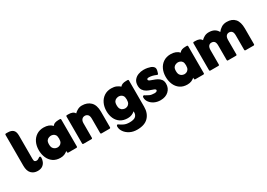

<svg xmlns="http://www.w3.org/2000/svg" viewBox="-1 -1310 3105 2236"><g transform="rotate(-30 1551.5 -192.5)"><path d="M153 8Q101 8 68.5 -25.5Q36 -59 36 -129V-542Q36 -556 49 -556H72Q119 -556 143.5 -533.5Q168 -511 168 -458V-144Q168 -119 176.5 -111Q185 -103 200 -103Q211 -103 221 -108Q231 -113 240 -120Q242 -122 245.5 -123.5Q249 -125 253 -125Q260 -125 262.5 -118Q265 -111 265 -106Q265 -80 254 -53.5Q243 -27 218.5 -9.5Q194 8 153 8Z M555 -28Q537 -12 513.5 -2Q490 8 459 8Q401 8 361.5 -19.5Q322 -47 302 -93.5Q282 -140 282 -196Q282 -253 303.5 -298.5Q325 -344 365.5 -370.5Q406 -397 461 -397Q535 -397 576 -353Q587 -371 608 -378.5Q629 -386 658 -386H675Q688 -386 688 -373V-13Q688 0 675 0H568Q555 0 555 -13ZM489 -114Q500 -114 515.5 -119.5Q531 -125 543 -142.5Q555 -160 555 -195Q555 -230 543 -246Q531 -262 515.5 -267Q500 -272 489 -272Q479 -272 462 -267Q445 -262 432 -246Q419 -230 419 -195Q419 -160 432 -142.5Q445 -125 461.5 -119.5Q478 -114 489 -114Z M874 -349Q892 -368 918.5 -382Q945 -396 975 -396Q1047 -396 1090.5 -353.5Q1134 -311 1134 -222V-13Q1134 0 1120 0H1014Q1001 0 1001 -13V-202Q1001 -244 984.5 -259.5Q968 -275 946 -275Q921 -275 905.5 -257.5Q890 -240 890 -207V-13Q890 0 877 0H771Q758 0 758 -13V-373Q758 -386 771 -386H791Q820 -386 841.5 -377.5Q863 -369 874 -349Z M1239 10Q1256 23 1286.5 38Q1317 53 1361 53Q1419 53 1442 32.5Q1465 12 1465 -20V-36Q1447 -20 1423 -10Q1399 0 1369 0Q1311 0 1271.5 -25.5Q1232 -51 1212 -95.5Q1192 -140 1192 -196Q1192 -252 1213.5 -298Q1235 -344 1275.5 -371Q1316 -398 1371 -398Q1411 -398 1439 -385.5Q1467 -373 1486 -356Q1509 -386 1565 -386H1585Q1598 -386 1598 -373V-21Q1598 66 1548 118.5Q1498 171 1397 171Q1341 171 1299 149Q1257 127 1234 93.5Q1211 60 1211 26Q1211 16 1214.5 9.5Q1218 3 1225 3Q1229 3 1232 5.5Q1235 8 1239 10ZM1399 -114Q1410 -114 1425.5 -119.5Q1441 -125 1453 -142.5Q1465 -160 1465 -195Q1465 -230 1453 -246.5Q1441 -263 1425.5 -268Q1410 -273 1399 -273Q1389 -273 1372 -268Q1355 -263 1342 -246.5Q1329 -230 1329 -195Q1329 -160 1341.5 -142.5Q1354 -125 1371 -119.5Q1388 -114 1399 -114Z M1643 -116Q1643 -128 1648 -133Q1653 -138 1658 -138Q1662 -138 1666.5 -135.5Q1671 -133 1678 -128Q1692 -119 1717 -107.5Q1742 -96 1782 -96Q1802 -96 1811 -102.5Q1820 -109 1820 -117Q1820 -128 1803.5 -135.5Q1787 -143 1762.5 -150.5Q1738 -158 1713 -171.5Q1688 -185 1671.5 -208.5Q1655 -232 1655 -270Q1655 -315 1677 -343Q1699 -371 1733.5 -384Q1768 -397 1804 -397Q1833 -397 1858 -392Q1883 -387 1899 -381Q1928 -368 1938 -349.5Q1948 -331 1937 -296L1930 -273Q1927 -265 1921 -265Q1917 -265 1914 -266.5Q1911 -268 1907 -269Q1858 -290 1815 -290Q1800 -290 1794.5 -285Q1789 -280 1789 -274Q1789 -262 1805.5 -254.5Q1822 -247 1846.5 -239Q1871 -231 1896 -218Q1921 -205 1937.5 -183Q1954 -161 1954 -125Q1954 -66 1913 -28Q1872 10 1804 10Q1759 10 1722.5 -7.5Q1686 -25 1664.5 -54Q1643 -83 1643 -116Z M2262 -28Q2244 -12 2220.5 -2Q2197 8 2166 8Q2108 8 2068.5 -19.5Q2029 -47 2009 -93.5Q1989 -140 1989 -196Q1989 -253 2010.5 -298.5Q2032 -344 2072.5 -370.5Q2113 -397 2168 -397Q2242 -397 2283 -353Q2294 -371 2315 -378.5Q2336 -386 2365 -386H2382Q2395 -386 2395 -373V-13Q2395 0 2382 0H2275Q2262 0 2262 -13ZM2196 -114Q2207 -114 2222.5 -119.5Q2238 -125 2250 -142.5Q2262 -160 2262 -195Q2262 -230 2250 -246Q2238 -262 2222.5 -267Q2207 -272 2196 -272Q2186 -272 2169 -267Q2152 -262 2139 -246Q2126 -230 2126 -195Q2126 -160 2139 -142.5Q2152 -125 2168.5 -119.5Q2185 -114 2196 -114Z M2579 -349Q2598 -369 2623.5 -382.5Q2649 -396 2682 -396Q2767 -396 2801 -331Q2821 -358 2851 -377Q2881 -396 2923 -396Q2994 -396 3032 -353.5Q3070 -311 3070 -222V-13Q3070 0 3057 0H2952Q2938 0 2938 -13V-205Q2938 -245 2923.5 -260.5Q2909 -276 2886 -276Q2862 -276 2847.5 -258.5Q2833 -241 2833 -203V-13Q2833 0 2821 0H2713Q2702 0 2702 -13V-205Q2702 -245 2688 -260.5Q2674 -276 2649 -276Q2625 -276 2611 -258.5Q2597 -241 2597 -203V-13Q2597 0 2584 0H2478Q2465 0 2465 -13V-373Q2465 -386 2478 -386H2496Q2526 -386 2547 -377.5Q2568 -369 2579 -349Z"/></g></svg>

Font: Zain Black
Style: Regular
Weight: 900
Designer: Zain,Boutros
Foundry: Mobile Telecommunications Company (Zain), 2024
Version: Version 1.50; ttfautohint (v1.8.4)